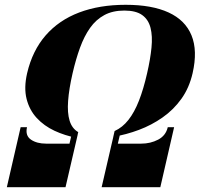

<svg xmlns="http://www.w3.org/2000/svg" viewBox="-20 -780 832 800"><path d="M300 -205.5Q250.5 -215 207 -235.2Q163.5 -255.5 133 -288.5Q102.5 -321.5 90.8 -367.8Q79 -414 93 -475Q115 -569 170.2 -632.5Q225.5 -696 310 -728Q394.5 -760 503.5 -760Q613 -760 682.5 -728Q752 -696 778 -632.5Q804 -569 782.5 -475Q768.5 -414 735.8 -368.2Q703 -322.5 657.2 -290.5Q611.5 -258.5 558.8 -238.8Q506 -219 452 -210L457.5 -234Q490.5 -249 515.2 -280.5Q540 -312 559 -360.5Q578 -409 593 -475Q606.5 -533.5 611.2 -581.5Q616 -629.5 607.2 -664Q598.5 -698.5 572.5 -717.2Q546.5 -736 498 -736Q449.5 -736 414.8 -717.2Q380 -698.5 355.5 -664Q331 -629.5 313.5 -581.5Q296 -533.5 282.5 -475Q267.5 -409.5 263.8 -359.8Q260 -310 270 -277.2Q280 -244.5 306 -229.5ZM8.5 0 66 -250H92.5Q84.5 -215 109 -198.2Q133.5 -181.5 172 -181.5H269.5L278.5 -220H304L253 0ZM403.5 0 455.5 -224.5H481L471 -181.5H568.5Q607 -181.5 639 -198.2Q671 -215 679 -250H705.5L648 0Z"/></svg>

Font: Bodoni Moda 9pt Black
Style: Italic
Weight: 900
Italic angle: -13°
Designer: Owen Earl
Foundry: indestructible type
Version: Version 2.004